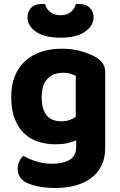

<svg xmlns="http://www.w3.org/2000/svg" viewBox="-20 -739 601 958"><path d="M360 -39Q340 -30 315 -24.5Q290 -19 258 -19Q213 -19 172.5 -31.5Q132 -44 102 -72Q72 -100 54 -145Q36 -190 36 -255Q36 -314 54 -359Q72 -404 105.5 -434.5Q139 -465 185.5 -480.5Q232 -496 289 -496Q345 -496 391.5 -481.5Q438 -467 464 -450Q483 -437 494 -420.5Q505 -404 505 -379V-2Q505 50 486 88Q467 126 433.5 150.5Q400 175 355 187Q310 199 258 199Q204 199 164.5 190Q125 181 102 167Q68 143 68 103Q68 82 77 64.5Q86 47 97 39Q125 55 161.5 66.5Q198 78 239 78Q295 78 327.5 58.5Q360 39 360 -6ZM285 -134Q309 -134 326.5 -140Q344 -146 358 -156V-361Q346 -366 331.5 -371Q317 -376 295 -376Q247 -376 217.5 -346.5Q188 -317 188 -254Q188 -220 195.5 -197Q203 -174 216 -160Q229 -146 246.5 -140Q264 -134 285 -134ZM282 -663Q313 -663 332.5 -678.5Q352 -694 358 -718Q363 -719 367 -719Q371 -719 376 -719Q411 -719 429 -699Q447 -679 447 -653Q447 -611 404.5 -581Q362 -551 282 -551Q201 -551 159 -581Q117 -611 117 -653Q117 -679 134.5 -699Q152 -719 188 -719Q193 -719 197 -719Q201 -719 206 -718Q211 -694 231 -678.5Q251 -663 282 -663Z"/></svg>

Font: Baloo Paaji 2
Style: Bold
Weight: 700
Designer: Shuchita Grover, Noopur Datye and Ek Type
Foundry: Ek Type
Version: Version 1.640;hotconv 1.0.111;makeotfexe 2.5.65597; ttfautoh